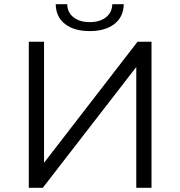

<svg xmlns="http://www.w3.org/2000/svg" viewBox="-20 -900 864 920"><path d="M118 0V-700H191V-120L639 -700H706V0H633V-579L185 0ZM410 -751Q335 -751 291.5 -785Q248 -819 247 -880H302Q303 -840 332.5 -817Q362 -794 410 -794Q458 -794 487.5 -817Q517 -840 518 -880H573Q572 -819 528 -785Q484 -751 410 -751Z"/></svg>

Font: Modern
Style: Small
Weight: 400
Designer: Julieta Ulanovsky
Foundry: Julieta Ulanovsky
Version: Version 8.000